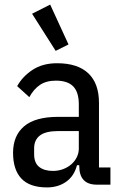

<svg xmlns="http://www.w3.org/2000/svg" viewBox="-20 -806 529 838"><path d="M403 0Q326 0 326 -81V-85H316Q304 -38 269 -13Q234 12 185 12Q110 12 73.5 -26.5Q37 -65 37 -139Q37 -214 85.5 -255Q134 -296 234 -296H324V-350Q324 -404 299.5 -429Q275 -454 224 -454Q182 -454 154.5 -435.5Q127 -417 108 -382L55 -430Q78 -472 122 -501Q166 -530 229 -530Q319 -530 365.5 -486Q412 -442 412 -357V-75H462V0ZM211 -60Q235 -60 256 -68Q277 -76 292 -89.5Q307 -103 315.5 -120.5Q324 -138 324 -158V-234H235Q179 -234 154 -214.5Q129 -195 129 -159V-133Q129 -95 151 -77.5Q173 -60 211 -60ZM120 -746 199 -786 279 -612 223 -584Z"/></svg>

Font: IBM Plex Sans Cond Text
Style: Regular
Weight: 450
Width: 3
Designer: Mike Abbink, Paul van der Laan, Pieter van Rosmalen
Foundry: Bold Monday
Version: Version 1.3